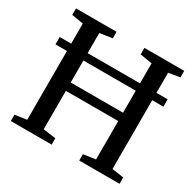

<svg xmlns="http://www.w3.org/2000/svg" viewBox="-160 -920 1115 1096"><g transform="rotate(30 398.0 -371.5)"><path d="M117 -53V-687.5L40.5 -700V-743H307.5V-700L225.5 -687.5V-361.5H570.5V-687L491 -700V-743H753.5V-700L679 -687.5V-53L756 -42V0H490.5V-42L570.5 -53.5V-306.5H225.5V-53L308.5 -42V0H39.5V-42ZM752.5 -555V-506.5H41.5V-555Z"/></g></svg>

Font: Merriweather 48pt
Style: Regular
Weight: 400
Version: Version 2.100